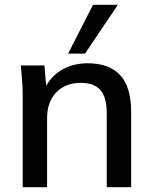

<svg xmlns="http://www.w3.org/2000/svg" viewBox="-20 -775 633 795"><path d="M74 0V-383Q74 -412 71.5 -442.5Q69 -473 66 -504H164L173 -398H161Q184 -454 232 -483.5Q280 -513 343 -513Q432 -513 477.5 -464Q523 -415 523 -312V0H422V-306Q422 -373 395.5 -402.5Q369 -432 315 -432Q251 -432 213 -392.5Q175 -353 175 -286V0ZM262 -553 365 -755H468L332 -553Z"/></svg>

Font: Mulish ExtraLight SemiBold
Style: Regular
Weight: 600
Version: Version 3.603